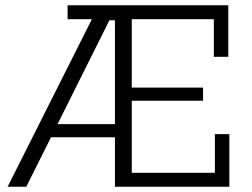

<svg xmlns="http://www.w3.org/2000/svg" viewBox="-20 -710 957 730"><path d="M9 0 356 -690H465L417 -633H396L80 0ZM142 -188 156 -238H456V-188ZM237 -637V-690H377V-637ZM793 -494V-637H481V-377H752V-327H481V-53H797V-200H852V0H417V-690H848V-494Z"/></svg>

Font: Mozilla Headline ExtraLight
Style: Regular
Weight: 200
Designer: Studio DRAMA
Foundry: Studio DRAMA
Version: Version 1.000